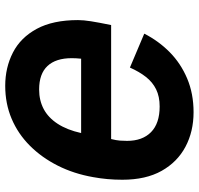

<svg xmlns="http://www.w3.org/2000/svg" viewBox="-33 -717 762 736"><g transform="rotate(90 348.0 -349.0)"><path d="M309 12Q239 12 181.5 -17.5Q124 -47 90.5 -109Q57 -171 57 -267Q57 -288 61.5 -316.5Q66 -345 76 -394H513Q518 -414 519 -428Q520 -442 520 -455Q520 -514 486.5 -547Q453 -580 388 -580Q350 -580 322.5 -566.5Q295 -553 275 -527.5Q255 -502 239 -466L109 -521Q137 -576 180 -618.5Q223 -661 281 -685.5Q339 -710 410 -710Q484 -710 542.5 -679Q601 -648 635 -587.5Q669 -527 669 -437Q669 -408 666.5 -380Q664 -352 659 -325Q646 -251 615 -189.5Q584 -128 538.5 -82.5Q493 -37 435 -12.5Q377 12 309 12ZM323 -118Q365 -118 398 -135.5Q431 -153 454.5 -189Q478 -225 490 -279H205Q204 -269 203.5 -260.5Q203 -252 203 -243Q203 -182 233 -150Q263 -118 323 -118Z"/></g></svg>

Font: IBM Plex Sans Var
Style: Italic
Weight: 400
Italic angle: -11.31°
Designer: Mike Abbink, Paul van der Laan, Pieter van Rosmalen
Foundry: Bold Monday
Version: Version 1.001